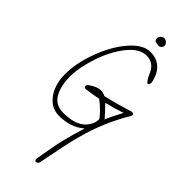

<svg xmlns="http://www.w3.org/2000/svg" viewBox="-477 -1190 1698 1698"><g transform="rotate(45 372.5 -340.5)"><path d="M391 427Q422 236 444.5 144.5Q467 53 504 -67Q413 15 266 15Q194 15 143.5 -27Q93 -69 67 -136Q41 -203 41 -279Q41 -423 100.5 -583Q160 -743 252.5 -850Q345 -957 437 -957Q520 -957 570.5 -907.5Q621 -858 636 -770Q632 -740 620 -740Q610 -740 595.5 -762Q581 -784 567 -816Q528 -910 437 -910Q347 -910 266 -807.5Q185 -705 136 -559.5Q87 -414 87 -300Q87 -181 131 -105.5Q175 -30 273 -30Q446 -30 509 -126Q525 -150 531 -171Q537 -192 537 -215Q532 -229 489 -273Q446 -317 409 -343Q345 -330 263 -319Q243 -321 243 -337Q243 -350 255 -360Q320 -407 368 -407Q397 -407 424 -392Q546 -419 696 -467Q720 -467 720 -450Q720 -444 716 -435Q587 -222 522 24Q501 102 489 159.5Q477 217 458 312L437 420Q436 431 426.5 439.5Q417 448 409 448Q393 448 391 427ZM650 -407Q560 -377 472 -356Q495 -334 525 -301Q555 -268 571 -249Q587 -284 613.5 -337Q640 -390 650 -407ZM425 -1050H421Q392 -1050 392 -1084Q392 -1101 406.5 -1115Q421 -1129 438 -1129Q455 -1129 470 -1117Q487 -1100 487 -1084Q487 -1069 475.5 -1057.5Q464 -1046 449 -1046Q433 -1046 425 -1050Z"/></g></svg>

Font: Bad Script
Style: Regular
Weight: 400
Italic angle: -10°
Designer: Roman Shchyukin (Gaslight Type Foundry), Cyreal (Charset Expansion)
Foundry: Gaslight
Version: Version 2.000